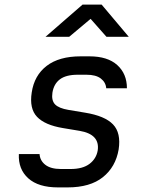

<svg xmlns="http://www.w3.org/2000/svg" viewBox="-20 -805 640 835"><path d="M232 10Q147 10 103 -29.5Q59 -69 62 -135H152Q154 -106 177.5 -88Q201 -70 245 -70H287Q340 -70 369.5 -92.5Q399 -115 405 -151Q415 -221 326 -236L254 -248Q175 -261 141 -297Q107 -333 118 -403Q129 -477 183 -518.5Q237 -560 331 -560H369Q448 -560 490 -522Q532 -484 532 -421H442Q440 -447 418.5 -463.5Q397 -480 356 -480H318Q267 -480 240.5 -460Q214 -440 208 -402Q203 -368 219.5 -351Q236 -334 278 -327L350 -315Q436 -301 471.5 -264Q507 -227 496 -155Q483 -79 427.5 -34.5Q372 10 274 10ZM178 -645 339 -785H422L540 -645H443L374 -723L281 -645Z"/></svg>

Font: NKDuy Mono
Style: Italic
Weight: 400
Italic angle: -9°
Monospace: yes
Designer: NKDuy
Foundry: NKDuy
Version: Version 2.251; ttfautohint (v1.8.4.7-5d5b)